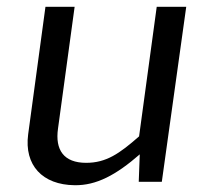

<svg xmlns="http://www.w3.org/2000/svg" viewBox="-20 -537 605 566"><path d="M200 9C264 10 322 -21 392 -82L389 -1H457L529 -517H442L390 -135C332 -84 293 -57 234 -57C168 -57 142 -95 151 -158L200 -517H114L63 -141C51 -50 105 8 200 9Z"/></svg>

Font: United Sans
Style: Italic
Weight: 400
Italic angle: -8°
Designer: Pablo Impallari, Rodrigo Fuenzalida (Modified by Dan O. Williams)
Version: Version 1.000;PS 001.000;hotconv 1.0.88;makeotf.lib2.5.64775